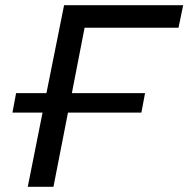

<svg xmlns="http://www.w3.org/2000/svg" viewBox="-20 -720 726 740"><path d="M306 -613 257 -361H539L525 -286H242L186 0H87L144 -286H28L42 -361H159L227 -700H686L668 -613Z"/></svg>

Font: Montserrat Alternates Medium
Style: Italic
Weight: 500
Italic angle: -11.3°
Designer: Julieta Ulanovsky
Foundry: Julieta Ulanovsky
Version: Version 7.200